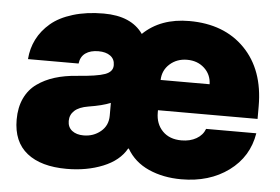

<svg xmlns="http://www.w3.org/2000/svg" viewBox="-44 -613 995 682"><g transform="rotate(5 453.0 -272.0)"><path d="M625 9.9Q560 9.9 508.3 -13.1Q456.7 -36.2 430 -82.4H427.6Q403.1 -38.4 345.3 -14.9Q287.6 8.5 215.9 8.5Q124.6 8.5 74.4 -31.4Q24.1 -71.4 24.1 -150.6Q24.1 -193.9 39.4 -226.6Q54.7 -259.2 82.6 -279.1Q110.4 -299 145.4 -309.8Q180.4 -320.7 224.4 -323.9Q295.8 -329.2 323.3 -339.3Q350.9 -349.4 350.9 -372.2V-373.6Q350.9 -394.5 335 -406.1Q319.2 -417.6 292.6 -417.6Q264.2 -417.6 246.6 -405.2Q229 -392.8 225.9 -367.9H45.5Q48.3 -406.2 64.8 -438.9Q81.3 -471.6 111.5 -497.3Q141.7 -523.1 190 -537.8Q238.3 -552.6 299.7 -552.6Q398.1 -552.6 440.3 -492.2Q502.8 -552.6 605.1 -552.6Q729.4 -552.6 802.9 -477.5Q876.4 -402.3 876.4 -272.7V-227.3H521.3V-218.8Q521.3 -178.6 546 -153.2Q570.7 -127.8 613.6 -127.8Q644.2 -127.8 666.5 -140.6Q688.9 -153.4 697.4 -176.1H876.4Q862.6 -91.3 793.7 -40.7Q724.8 9.9 625 9.9ZM265.6 -115.1Q300.8 -115.1 326.5 -136.4Q352.3 -157.7 352.3 -193.2V-238.6Q323.2 -226.6 274.1 -218.8Q241.1 -213.4 225 -198.7Q208.8 -183.9 208.8 -161.9Q208.8 -139.6 224.4 -127.3Q240.1 -115.1 265.6 -115.1ZM521.3 -335.2H696Q695 -370 670.5 -392.4Q646 -414.8 609.4 -414.8Q572.8 -414.8 547.6 -392.4Q522.4 -370 521.3 -335.2Z"/></g></svg>

Font: Karasuma Gothic
Style: Black
Weight: 900
Designer: Rasmus Andersson / Ryoko Nishizuka
Foundry: Genbu
Version: Version 1.00